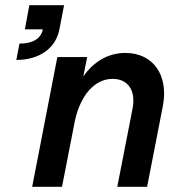

<svg xmlns="http://www.w3.org/2000/svg" viewBox="-20 -720 697 740"><path d="M491 -302 432 0H547L608 -313C630 -431 570 -516 463 -516C397 -516 340 -482 301 -425L316 -500H201L104 0H219L269 -256C291 -355 346 -416 414 -416C474 -416 504 -371 491 -302ZM55 -552 43 -489C132 -489 195 -534 209 -607L227 -700H93L76 -607H145C138 -571 107 -552 55 -552Z"/></svg>

Font: Uncut Sans Semibold Italic
Style: Regular
Weight: 600
Italic angle: -11°
Designer: Kasper Nordkvist
Foundry: UNCUT.wtf
Version: Version 1.304;Glyphs 3.2 (3246)